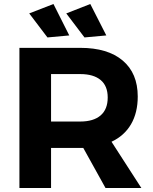

<svg xmlns="http://www.w3.org/2000/svg" viewBox="-20 -939 764 959"><path d="M507 0 396 -200H381H235V0H77V-700H381Q518 -700 593 -636.5Q668 -573 668 -457Q668 -376 634.5 -318.5Q601 -261 537 -231L686 0ZM235 -332H381Q447 -332 482.5 -362.5Q518 -393 518 -452Q518 -510 482.5 -539.5Q447 -569 381 -569H235ZM247 -919 326 -762 217 -752 126 -872ZM431 -919 511 -762 402 -752 311 -872Z"/></svg>

Font: Montserrat SemiBold
Style: Regular
Weight: 600
Designer: Julieta Ulanovsky
Foundry: Julieta Ulanovsky
Version: Version 6.001